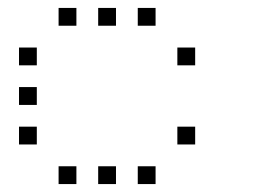

<svg xmlns="http://www.w3.org/2000/svg" viewBox="-20 -493 640 485"><path d="M129 -473Q128 -473 128 -473Q128 -473 128 -472V-429Q128 -428 128 -428Q128 -428 129 -428H172Q173 -428 173 -428Q173 -428 173 -429V-472Q173 -473 173 -473Q173 -473 172 -473ZM229 -473Q228 -473 228 -473Q228 -473 228 -472V-429Q228 -428 228 -428Q228 -428 229 -428H272Q273 -428 273 -428Q273 -428 273 -429V-472Q273 -473 273 -473Q273 -473 272 -473ZM329 -473Q328 -473 328 -473Q328 -473 328 -472V-429Q328 -428 328 -428Q328 -428 329 -428H372Q373 -428 373 -428Q373 -428 373 -429V-472Q373 -473 373 -473Q373 -473 372 -473ZM29 -373Q28 -373 28 -373Q28 -373 28 -372V-329Q28 -328 28 -328Q28 -328 29 -328H72Q73 -328 73 -328Q73 -328 73 -329V-372Q73 -373 73 -373Q73 -373 72 -373ZM429 -373Q428 -373 428 -373Q428 -373 428 -372V-329Q428 -328 428 -328Q428 -328 429 -328H472Q473 -328 473 -328Q473 -328 473 -329V-372Q473 -373 473 -373Q473 -373 472 -373ZM29 -273Q28 -273 28 -273Q28 -273 28 -272V-229Q28 -228 28 -228Q28 -228 29 -228H72Q73 -228 73 -228Q73 -228 73 -229V-272Q73 -273 73 -273Q73 -273 72 -273ZM29 -173Q28 -173 28 -173Q28 -173 28 -172V-129Q28 -128 28 -128Q28 -128 29 -128H72Q73 -128 73 -128Q73 -128 73 -129V-172Q73 -173 73 -173Q73 -173 72 -173ZM429 -173Q428 -173 428 -173Q428 -173 428 -172V-129Q428 -128 428 -128Q428 -128 429 -128H472Q473 -128 473 -128Q473 -128 473 -129V-172Q473 -173 473 -173Q473 -173 472 -173ZM129 -73Q128 -73 128 -73Q128 -73 128 -72V-29Q128 -28 128 -28Q128 -28 129 -28H172Q173 -28 173 -28Q173 -28 173 -29V-72Q173 -73 173 -73Q173 -73 172 -73ZM229 -73Q228 -73 228 -73Q228 -73 228 -72V-29Q228 -28 228 -28Q228 -28 229 -28H272Q273 -28 273 -28Q273 -28 273 -29V-72Q273 -73 273 -73Q273 -73 272 -73ZM329 -73Q328 -73 328 -73Q328 -73 328 -72V-29Q328 -28 328 -28Q328 -28 329 -28H372Q373 -28 373 -28Q373 -28 373 -29V-72Q373 -73 373 -73Q373 -73 372 -73Z"/></svg>

Font: Doto Light
Style: Regular
Weight: 300
Monospace: yes
Version: Version 1.000